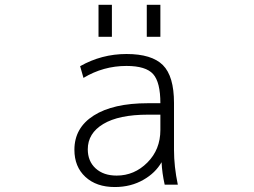

<svg xmlns="http://www.w3.org/2000/svg" viewBox="-20 -754 1040 785"><path d="M338.9 -143.6Q338.9 -94.7 371.1 -65.4Q403.3 -36.1 457 -36.1Q529.3 -36.1 582.5 -89.4Q635.7 -142.6 635.7 -222.7V-285.2H585Q465.8 -285.2 402.3 -247.1Q338.9 -209 338.9 -143.6ZM497.1 -533.2Q600.6 -533.2 646 -487.8Q691.4 -442.4 691.4 -333V-141.6Q691.4 -73.2 707 1H653.3Q642.6 -46.9 640.6 -90.8Q615.2 -46.9 567.4 -19.5Q515.6 10.7 449.2 10.7Q374 10.7 329.1 -30.8Q284.2 -72.3 284.2 -141.6Q284.2 -231.4 363.3 -281.7Q442.4 -332 585 -332H635.7Q635.7 -418 606 -451.2Q576.2 -484.4 497.1 -484.4Q402.3 -484.4 321.3 -435.5L307.6 -483.4Q395.5 -533.2 497.1 -533.2ZM382.8 -603.5V-734.4H437.5V-603.5ZM580.1 -603.5V-734.4H635.7V-603.5Z"/></svg>

Font: GenEi Gothic M Light
Style: Regular
Weight: 300
Designer: o_tamon (Modified); [Source Han Sans]
Ryoko NISHIZUKA  (kana & ideographs); Paul D. Hunt (Latin, Greek & Cyrillic); Wenl
Version: Version 1.1a;Original Version 1.004